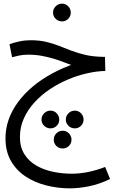

<svg xmlns="http://www.w3.org/2000/svg" viewBox="-20 -636 646 1050"><path d="M362 394Q295 394 231 377.5Q167 361 117.5 327.5Q68 294 39 242.5Q10 191 10 121Q10 67 27.5 17.5Q45 -32 78.5 -77.5Q112 -123 159 -162.5Q206 -202 265 -234Q324 -266 392 -289L388 -275Q362 -283 334 -294Q306 -305 275 -314.5Q244 -324 209 -330.5Q174 -337 134 -337Q107 -337 85.5 -332.5Q64 -328 46 -323L32 -394Q55 -403 85.5 -409.5Q116 -416 147 -416Q195 -416 233 -407Q271 -398 304.5 -384.5Q338 -371 372.5 -358Q407 -345 448.5 -335.5Q490 -326 545 -325H554L556 -248Q509 -247 456 -235Q403 -223 351 -201Q299 -179 252 -147.5Q205 -116 168.5 -76Q132 -36 110.5 11.5Q89 59 89 114Q89 168 113 206.5Q137 245 177 268.5Q217 292 268 303Q319 314 372 314Q414 314 460 305Q506 296 555 277L582 343Q524 371 467.5 382.5Q411 394 362 394ZM323 176Q302 176 288 162Q274 148 274 128Q274 108 288 93.5Q302 79 323 79Q343 79 357 93.5Q371 108 371 128Q371 148 357 162Q343 176 323 176ZM256 66Q236 66 221.5 52Q207 38 207 18Q207 -2 221.5 -16.5Q236 -31 256 -31Q276 -31 290 -16.5Q304 -2 304 18Q304 38 290 52Q276 66 256 66ZM389 66Q369 66 354.5 52Q340 38 340 18Q340 -2 354.5 -16.5Q369 -31 389 -31Q409 -31 423 -16.5Q437 -2 437 18Q437 38 423 52Q409 66 389 66ZM319 -519Q299 -519 284.5 -533Q270 -547 270 -567Q270 -587 284.5 -601.5Q299 -616 319 -616Q339 -616 353 -601.5Q367 -587 367 -567Q367 -547 353 -533Q339 -519 319 -519Z"/></svg>

Font: Noto Sans Arabic SemiCondensed
Style: Regular
Weight: 400
Width: 4
Designer: Monotype Design Team, Nadine Chahine, Nizar Qandah and Khaled Hosny
Foundry: Monotype Imaging Inc.
Version: Version 2.012